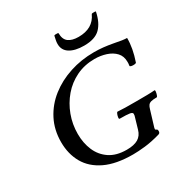

<svg xmlns="http://www.w3.org/2000/svg" viewBox="-204 -1053 1168 1223"><g transform="rotate(-30 380.0 -442.0)"><path d="M423 13Q299 13 219.5 -25Q140 -63 102 -130Q64 -197 64 -284Q64 -374 101.5 -446.5Q139 -519 204 -570Q269 -621 353 -648.5Q437 -676 531 -676Q567 -676 599 -672.5Q631 -669 664 -663Q704 -655 725 -652Q746 -649 760 -649Q761 -575 730 -485Q729 -481 717 -479.5Q705 -478 694 -480.5Q683 -483 684 -488Q686 -498 686 -505.5Q686 -513 686 -517Q686 -558 661.5 -584.5Q637 -611 597 -624Q557 -637 513 -637Q439 -637 378 -607.5Q317 -578 273.5 -527Q230 -476 206 -411.5Q182 -347 182 -276Q182 -209 205.5 -154Q229 -99 278 -66Q327 -33 403 -33Q457 -33 487 -51Q517 -69 528 -108L552 -190Q553 -193 554 -197.5Q555 -202 555 -209Q555 -220 535.5 -223.5Q516 -227 462 -227Q456 -227 457.5 -238.5Q459 -250 463.5 -261.5Q468 -273 473 -273Q497 -271 528.5 -270.5Q560 -270 609 -270Q655 -270 689 -270.5Q723 -271 744 -273Q749 -273 747.5 -261.5Q746 -250 742 -238.5Q738 -227 734 -227Q706 -227 692 -223Q678 -219 671 -209.5Q664 -200 659 -182L624 -67Q621 -56 624.5 -53Q628 -50 633 -48Q638 -46 638 -36Q638 -26 634.5 -22Q631 -18 625 -16Q562 2 511 7.5Q460 13 423 13ZM500 -743Q433 -743 395 -767Q357 -791 357 -837Q357 -851 360 -864.5Q363 -878 366 -893Q367 -896 374.5 -896.5Q382 -897 389.5 -896.5Q397 -896 397 -893Q397 -848 423 -828.5Q449 -809 497 -809Q603 -809 641 -893Q642 -896 650 -896.5Q658 -897 665.5 -896.5Q673 -896 672 -893Q657 -820 618.5 -781.5Q580 -743 500 -743Z"/></g></svg>

Font: Junicode SmExp
Style: Bold Italic
Weight: 700
Width: 6
Italic angle: -11°
Designer: Peter S. Baker
Version: Version 2.205; ttfautohint (v1.8.4)